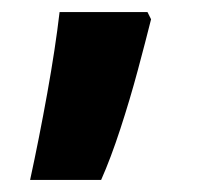

<svg xmlns="http://www.w3.org/2000/svg" viewBox="-20 -162 330 319"><path d="M231 -130Q222 -94 209 -45.5Q196 3 180 52Q164 101 148 137H30Q45 68 58.5 -7Q72 -82 79 -142H225Z"/></svg>

Font: Noto Sans Thai Looped UI Condensed ExtraBold
Style: Regular
Weight: 800
Width: 3
Designer: Cadson Demak Team
Foundry: Cadson Demak Co., Ltd.
Version: Version 1.000